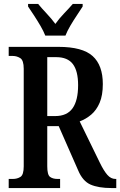

<svg xmlns="http://www.w3.org/2000/svg" viewBox="-20 -951 608 971"><path d="M24 0V-46H45Q67 -46 83.5 -56.5Q100 -67 100 -110V-603Q100 -646 82.5 -657Q65 -668 45 -668H24V-714H276Q397 -714 448.5 -667.5Q500 -621 500 -526Q500 -469 484 -431.5Q468 -394 441.5 -371.5Q415 -349 383 -337L485 -128Q505 -87 523 -66.5Q541 -46 564 -46H568V0H544Q478 0 438 -17.5Q398 -35 375 -90L277 -313H219V-110Q219 -67 233 -56.5Q247 -46 271 -46H284V0ZM259 -364Q319 -364 347 -403.5Q375 -443 375 -520Q375 -592 348.5 -627Q322 -662 264 -662H219V-364ZM209 -771Q200 -794 184.5 -820.5Q169 -847 152 -873Q135 -899 122 -918V-931H173Q191 -909 216 -882.5Q241 -856 260 -830Q278 -856 303.5 -882.5Q329 -909 348 -931H398V-918Q386 -899 368.5 -873Q351 -847 335.5 -820.5Q320 -794 311 -771Z"/></svg>

Font: Noto Serif Tamil ExtraCondensed SemiBold
Style: Italic
Weight: 600
Width: 2
Italic angle: -12°
Designer: Indian Type Foundry, Tom Grace, and the Monotype Design Team
Foundry: Monotype Imaging Inc.
Version: Version 2.003; ttfautohint (v1.8.4.7-5d5b)